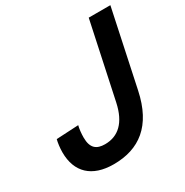

<svg xmlns="http://www.w3.org/2000/svg" viewBox="-167 -846 964 999"><g transform="rotate(-30 315.5 -347.0)"><path d="M233 16C387 16 494 -63 534 -253L631 -710H501L404 -255C381 -148 326 -97 246 -97C195 -97 166 -119 166 -183C166 -205 169 -236 174 -253L41 -246C36 -228 32 -197 32 -171C32 -52 103 16 233 16Z"/></g></svg>

Font: Geist SemiBold
Style: Italic
Weight: 600
Italic angle: -12°
Designer: Basement.studio, Andrés Briganti, Mateo Zaragoza
Foundry: Basement.studio, Vercel, Andrés Briganti, Guido Ferreyra, Mateo Zaragoza
Version: Version 1.500